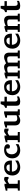

<svg xmlns="http://www.w3.org/2000/svg" viewBox="2670 -3313 655 6035"><g transform="rotate(-90 2997.5 -295.5)"><path d="M380.9 -494.1Q415.5 -494.1 447.3 -477.5L454.1 -474.1V-355.5H397.5L393.6 -359.4Q383.8 -370.6 372.8 -376.7Q361.8 -382.8 349.1 -382.8Q338.9 -382.8 326.9 -379.9Q314.9 -377 300.8 -371.1Q286.6 -365.2 270.3 -355.2Q253.9 -345.2 236.8 -332V-75.2Q236.8 -73.2 237.1 -72.3Q237.3 -71.3 238 -70.1Q238.8 -68.8 240 -68.1Q241.2 -67.4 243.7 -66.9Q246.1 -66.4 249.5 -65.9L348.1 -63V0H24.9V-61.5L85 -65.9Q95.2 -67.4 95.2 -75.2V-392.1H22.9V-442.9L181.6 -481.9H236.8V-412.6L242.7 -418Q333.5 -494.1 380.9 -494.1Z M620.1 -249Q621.1 -222.7 626.2 -199.2Q631.3 -175.8 644 -152.1Q656.7 -128.4 675.5 -111.3Q694.3 -94.2 724.4 -83.7Q754.4 -73.2 793 -73.2Q859.4 -73.2 950.2 -133.3L969.2 -145.5V-55.2L963.4 -51.8Q862.3 12.2 757.3 12.2Q712.9 12.2 673.3 1.7Q633.8 -8.8 601.8 -29.5Q569.8 -50.3 546.9 -79.8Q523.9 -109.4 511.2 -149.2Q498.5 -189 498.5 -235.8Q498.5 -312 529.8 -370.1Q561 -428.2 620.6 -461.2Q680.2 -494.1 760.7 -494.1Q808.6 -494.1 846.2 -481Q883.8 -467.8 906.5 -447Q929.2 -426.3 943.8 -398.2Q958.5 -370.1 963.9 -343.3Q969.2 -316.4 969.2 -287.6V-274.9Q969.2 -269 968.3 -259.8L966.8 -249ZM844.2 -327.1Q844.2 -336.4 843 -345.2Q841.8 -354 838.6 -363.5Q835.4 -373 830.8 -381.1Q826.2 -389.2 818.6 -396.5Q811 -403.8 801.5 -408.9Q792 -414.1 778.6 -417.2Q765.1 -420.4 749 -420.4Q728.5 -420.4 710.7 -415.5Q692.9 -410.6 678.7 -401.6Q664.6 -392.6 654.1 -379.9Q643.6 -367.2 636.7 -351.6Q629.9 -335.9 627 -318.4H844.2Z M1165 -251Q1165 -228.5 1169.4 -206.1Q1173.8 -183.6 1186 -159.4Q1198.2 -135.3 1217 -116.9Q1235.8 -98.6 1267.3 -86.9Q1298.8 -75.2 1338.9 -75.2Q1402.8 -75.2 1465.3 -116.7L1484.4 -129.4V-41.5L1441.9 -21Q1373.5 12.2 1294.9 12.2Q1247.6 12.2 1206.8 0.5Q1166 -11.2 1135 -33.2Q1104 -55.2 1082 -85.9Q1060.1 -116.7 1048.8 -155.3Q1037.6 -193.8 1037.6 -237.8Q1037.6 -286.1 1050.8 -327.1Q1064 -368.2 1087.9 -398.7Q1111.8 -429.2 1145.3 -450.7Q1178.7 -472.2 1220 -483.2Q1261.2 -494.1 1308.1 -494.1Q1389.6 -494.1 1436 -463.6Q1482.4 -433.1 1482.4 -381.8Q1482.4 -350.1 1462.2 -330.3Q1441.9 -310.5 1411.1 -310.5Q1385.7 -310.5 1353 -329.6L1346.7 -333V-419.4Q1328.1 -427.7 1313 -427.7Q1296.4 -427.7 1281 -424.6Q1265.6 -421.4 1252.2 -415.3Q1238.8 -409.2 1227.1 -400.4Q1215.3 -391.6 1205.6 -380.1Q1195.8 -368.7 1188.2 -354.5Q1180.7 -340.3 1175.5 -324.2Q1170.4 -308.1 1167.7 -289.6Q1165 -271 1165 -251Z M1898.9 -494.1Q1933.6 -494.1 1965.3 -477.5L1972.2 -474.1V-355.5H1915.5L1911.6 -359.4Q1901.9 -370.6 1890.9 -376.7Q1879.9 -382.8 1867.2 -382.8Q1856.9 -382.8 1845 -379.9Q1833 -377 1818.8 -371.1Q1804.7 -365.2 1788.3 -355.2Q1772 -345.2 1754.9 -332V-75.2Q1754.9 -73.2 1755.1 -72.3Q1755.4 -71.3 1756.1 -70.1Q1756.8 -68.8 1758.1 -68.1Q1759.3 -67.4 1761.7 -66.9Q1764.2 -66.4 1767.6 -65.9L1866.2 -63V0H1543V-61.5L1603 -65.9Q1613.3 -67.4 1613.3 -75.2V-392.1H1541V-442.9L1699.7 -481.9H1754.9V-412.6L1760.7 -418Q1851.6 -494.1 1898.9 -494.1Z M2196.3 -175.8Q2196.3 -123 2219.5 -101.8Q2242.7 -80.6 2287.1 -80.6Q2296.4 -80.6 2306.2 -81.5Q2315.9 -82.5 2326.2 -84.2Q2336.4 -85.9 2346.9 -88.9Q2357.4 -91.8 2368.4 -95.7Q2379.4 -99.6 2391.1 -104.5V-401.9H2315.4V-454.1L2458 -494.1H2513.2V-75.7Q2514.2 -68.4 2521.5 -66.4Q2522.9 -66.4 2523.9 -66.4L2579.1 -62.5V0H2391.1V-44.9Q2303.2 12.2 2231.4 12.2Q2156.7 12.2 2115 -27.8Q2073.2 -67.9 2073.2 -154.3V-400.9H2003.4V-453.6L2137.7 -494.1H2196.3Z M2825.2 -158.7Q2825.2 -137.2 2829.1 -121.1Q2833 -105 2839.8 -95.2Q2846.7 -85.4 2856.7 -79.3Q2866.7 -73.2 2877.2 -70.8Q2887.7 -68.4 2900.9 -68.4Q2934.1 -68.4 2963.9 -84L2981.9 -93.3V-25.4L2975.1 -22.5Q2905.3 12.2 2827.6 12.2Q2754.4 12.2 2722.7 -15.9Q2690.9 -43.9 2690.9 -105.5V-407.7H2627V-460.4L2698.2 -494.1L2744.1 -603H2825.2V-481.9H2974.1V-407.7H2825.2Z M3144.5 -249Q3145.5 -222.7 3150.6 -199.2Q3155.8 -175.8 3168.5 -152.1Q3181.2 -128.4 3200 -111.3Q3218.8 -94.2 3248.8 -83.7Q3278.8 -73.2 3317.4 -73.2Q3383.8 -73.2 3474.6 -133.3L3493.7 -145.5V-55.2L3487.8 -51.8Q3386.7 12.2 3281.7 12.2Q3237.3 12.2 3197.8 1.7Q3158.2 -8.8 3126.2 -29.5Q3094.2 -50.3 3071.3 -79.8Q3048.3 -109.4 3035.6 -149.2Q3022.9 -189 3022.9 -235.8Q3022.9 -312 3054.2 -370.1Q3085.4 -428.2 3145 -461.2Q3204.6 -494.1 3285.2 -494.1Q3333 -494.1 3370.6 -481Q3408.2 -467.8 3430.9 -447Q3453.6 -426.3 3468.3 -398.2Q3482.9 -370.1 3488.3 -343.3Q3493.7 -316.4 3493.7 -287.6V-274.9Q3493.7 -269 3492.7 -259.8L3491.2 -249ZM3368.7 -327.1Q3368.7 -336.4 3367.4 -345.2Q3366.2 -354 3363 -363.5Q3359.9 -373 3355.2 -381.1Q3350.6 -389.2 3343 -396.5Q3335.4 -403.8 3325.9 -408.9Q3316.4 -414.1 3303 -417.2Q3289.6 -420.4 3273.4 -420.4Q3252.9 -420.4 3235.1 -415.5Q3217.3 -410.6 3203.1 -401.6Q3189 -392.6 3178.5 -379.9Q3168 -367.2 3161.1 -351.6Q3154.3 -335.9 3151.4 -318.4H3368.7Z M3910.6 -494.1Q3925.8 -494.1 3939.7 -491.2Q3953.6 -488.3 3964.6 -483.2Q3975.6 -478 3985.1 -471.7Q3994.6 -465.3 4002.2 -457.8Q4009.8 -450.2 4015.1 -443.4Q4020.5 -436.5 4024.9 -429.2L4051.3 -444.8Q4158.7 -494.1 4218.8 -494.1Q4239.3 -494.1 4256.8 -490.5Q4274.4 -486.8 4287.8 -479.7Q4301.3 -472.7 4312.3 -463.6Q4323.2 -454.6 4331.1 -442.9Q4338.9 -431.2 4344.5 -418.7Q4350.1 -406.2 4353.5 -392.3Q4356.9 -378.4 4358.4 -365Q4359.9 -351.6 4359.9 -337.4V-75.7Q4359.9 -67.4 4370.1 -65.9L4429.2 -63V0H4180.7V-62.5L4233.9 -65.9Q4240.2 -66.9 4241.9 -68.8Q4243.7 -70.8 4243.7 -75.2V-313Q4243.7 -359.9 4222.9 -378.2Q4202.1 -396.5 4159.7 -396.5Q4126 -396.5 4099.6 -391.4Q4073.2 -386.2 4047.9 -375V-75.2Q4047.9 -72.3 4048.3 -70.6Q4048.8 -68.8 4051 -67.6Q4053.2 -66.4 4057.6 -65.9L4110.8 -62.5V0H3867.2V-62.5L3920.4 -65.9Q3926.8 -66.9 3928.5 -68.8Q3930.2 -70.8 3930.2 -75.2V-318.8Q3930.2 -361.3 3909.7 -378.9Q3889.2 -396.5 3847.7 -396.5Q3811.5 -396.5 3783.4 -390.1Q3755.4 -383.8 3735.4 -374V-75.2Q3735.4 -70.8 3737.1 -68.8Q3738.8 -66.9 3745.1 -65.9L3798.3 -62.5V0H3547.9V-63L3607.9 -66.4Q3611.3 -66.4 3613.3 -67.1Q3615.2 -67.9 3616.2 -69.1Q3617.2 -70.3 3617.4 -71.8Q3617.7 -73.2 3617.7 -75.2V-392.1H3548.8V-442.9L3680.2 -481.9H3735.4V-441.4Q3776.9 -465.3 3827.1 -479.7Q3877.4 -494.1 3910.6 -494.1Z M4606.9 -249Q4607.9 -222.7 4613 -199.2Q4618.2 -175.8 4630.9 -152.1Q4643.6 -128.4 4662.4 -111.3Q4681.2 -94.2 4711.2 -83.7Q4741.2 -73.2 4779.8 -73.2Q4846.2 -73.2 4937 -133.3L4956.1 -145.5V-55.2L4950.2 -51.8Q4849.1 12.2 4744.1 12.2Q4699.7 12.2 4660.2 1.7Q4620.6 -8.8 4588.6 -29.5Q4556.6 -50.3 4533.7 -79.8Q4510.7 -109.4 4498 -149.2Q4485.4 -189 4485.4 -235.8Q4485.4 -312 4516.6 -370.1Q4547.9 -428.2 4607.4 -461.2Q4667 -494.1 4747.6 -494.1Q4795.4 -494.1 4833 -481Q4870.6 -467.8 4893.3 -447Q4916 -426.3 4930.7 -398.2Q4945.3 -370.1 4950.7 -343.3Q4956.1 -316.4 4956.1 -287.6V-274.9Q4956.1 -269 4955.1 -259.8L4953.6 -249ZM4831.1 -327.1Q4831.1 -336.4 4829.8 -345.2Q4828.6 -354 4825.4 -363.5Q4822.3 -373 4817.6 -381.1Q4813 -389.2 4805.4 -396.5Q4797.9 -403.8 4788.3 -408.9Q4778.8 -414.1 4765.4 -417.2Q4752 -420.4 4735.8 -420.4Q4715.3 -420.4 4697.5 -415.5Q4679.7 -410.6 4665.5 -401.6Q4651.4 -392.6 4640.9 -379.9Q4630.4 -367.2 4623.5 -351.6Q4616.7 -335.9 4613.8 -318.4H4831.1Z M5403.8 -317.9Q5403.8 -327.1 5402.8 -335Q5401.9 -342.8 5399.9 -350.3Q5397.9 -357.9 5394.5 -363.8Q5391.1 -369.6 5386 -375Q5380.9 -380.4 5373.8 -384.3Q5366.7 -388.2 5357.4 -390.9Q5348.1 -393.6 5336.4 -395Q5324.7 -396.5 5310.5 -396.5Q5278.3 -396.5 5251.2 -390.9Q5224.1 -385.3 5197.8 -374V-75.2Q5197.8 -70.8 5199.5 -68.8Q5201.2 -66.9 5207.5 -65.9L5260.7 -62.5V0H5010.3V-63L5070.3 -66.4Q5073.7 -66.4 5075.7 -67.1Q5077.6 -67.9 5078.6 -69.1Q5079.6 -70.3 5079.8 -71.8Q5080.1 -73.2 5080.1 -75.2V-392.1H5010.3V-442.9L5142.6 -481.9H5197.8V-440.4L5222.2 -453.6Q5263.2 -472.7 5305.4 -483.4Q5347.7 -494.1 5375 -494.1Q5396 -494.1 5414.3 -490.5Q5432.6 -486.8 5446.5 -480Q5460.4 -473.1 5471.7 -464.1Q5482.9 -455.1 5491 -443.4Q5499 -431.6 5504.9 -419.2Q5510.7 -406.7 5514.2 -392.6Q5517.6 -378.4 5519.3 -364.7Q5521 -351.1 5521 -336.4V-75.7Q5521 -67.4 5531.2 -65.9L5585.9 -62.5V0H5340.8V-62.5L5393.6 -65.9Q5396.5 -66.4 5398.4 -67.4Q5400.4 -68.4 5401.4 -69.3Q5402.3 -70.3 5403.1 -71.8Q5403.8 -73.2 5403.8 -74Q5403.8 -74.7 5403.8 -75.2Z M5831.1 -158.7Q5831.1 -137.2 5835 -121.1Q5838.9 -105 5845.7 -95.2Q5852.5 -85.4 5862.5 -79.3Q5872.6 -73.2 5883.1 -70.8Q5893.6 -68.4 5906.7 -68.4Q5939.9 -68.4 5969.7 -84L5987.8 -93.3V-25.4L5981 -22.5Q5911.1 12.2 5833.5 12.2Q5760.3 12.2 5728.5 -15.9Q5696.8 -43.9 5696.8 -105.5V-407.7H5632.8V-460.4L5704.1 -494.1L5750 -603H5831.1V-481.9H5980V-407.7H5831.1Z"/></g></svg>

Font: TAML ThiruValluvar
Style: Bold
Weight: 400
Version: Version 0.271; dev 7ad24fM